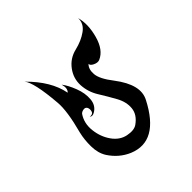

<svg xmlns="http://www.w3.org/2000/svg" viewBox="-138 -560 677 677"><g transform="rotate(-45 200.0 -221.5)"><path d="M350 -460Q361 -420 347 -369Q333 -318 298 -303Q288 -299 274.5 -305.5Q261 -312 262 -320Q248 -307 250 -281Q252 -255 284 -214Q342 -138 315 -87Q245 49 146 8Q104 -10 78 -50Q63 -74 62.5 -107.5Q62 -141 69 -170Q92 -256 88 -300Q79 -410 58 -435Q125 -369 138 -300Q150 -311 143 -335Q157 -317 169 -286Q181 -255 178.5 -226.5Q176 -198 153 -185Q141 -178 133 -185Q153 -182 152 -204Q150 -222 133 -218Q125 -216 121 -211Q102 -183 106 -146Q110 -109 130 -80.5Q150 -52 180 -46Q210 -40 226 -51Q256 -72 259 -101Q262 -130 245.5 -160Q229 -190 210 -220.5Q191 -251 189 -286Q187 -321 208.5 -350Q230 -379 265.5 -387.5Q301 -396 326 -414Q351 -432 350 -460Z"/></g></svg>

Font: SOV_mook
Style: Book
Weight: 400
Version: Version 1.00